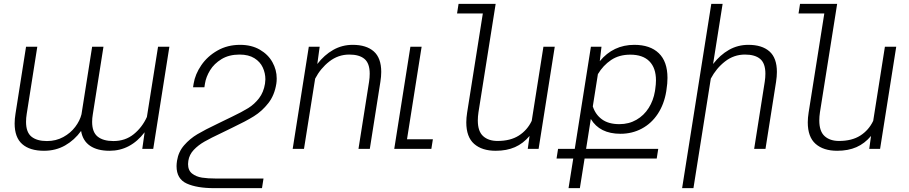

<svg xmlns="http://www.w3.org/2000/svg" viewBox="-20 -770 4700 993"><path d="M739.7 -165 797.4 -528.3H856L772.5 0H715.8L728 -85.9Q654.8 9.8 546.4 9.8Q483.4 9.8 445.6 -16.1Q407.7 -42 399.4 -92.8Q365.2 -45.4 316.7 -17.8Q268.1 9.8 207.5 9.8Q134.3 9.8 95 -24.7Q55.7 -59.1 55.7 -131.3Q55.7 -154.8 60.1 -181.6L114.7 -528.3H172.9L118.2 -181.2Q114.7 -160.2 114.7 -139.6Q114.7 -85.9 142.8 -63.2Q170.9 -40.5 222.7 -40.5Q269.5 -40.5 307.4 -61.3Q345.2 -82 369.1 -113.8Q393.1 -145.5 401.4 -178.7L456.5 -528.3H515.1L460 -178.7Q456.5 -158.7 456.5 -139.6Q456.5 -86.4 485.1 -63.5Q513.7 -40.5 566.4 -40.5Q627.9 -40.5 671.6 -75.9Q715.3 -111.3 739.7 -165Z M952.6 78.6Q952.6 111.3 973.6 127.7Q994.6 144 1024.9 148.7Q1055.2 153.3 1095.7 153.3H1342.8L1335 203.1H1087.9Q998.5 203.1 945.8 179.2Q893.1 155.3 893.1 89.4Q893.1 77.6 895.5 61.5Q902.8 15.1 932.4 -18.8Q961.9 -52.7 1001 -75.9Q1040 -99.1 1106 -130.4L1147 -150.4L1177.2 -165Q1232.4 -191.4 1264.2 -211.2Q1295.9 -231 1319.6 -261.7Q1343.3 -292.5 1350.6 -337.4Q1352.5 -352.1 1352.5 -359.9Q1352.5 -391.6 1339.1 -420.9Q1325.7 -450.2 1295.7 -469Q1265.6 -487.8 1218.8 -487.8Q1164.6 -487.8 1126 -464.4Q1087.4 -440.9 1066.4 -406.5Q1045.4 -372.1 1040 -337.4L1037.1 -318.8H978.5L981.4 -337.4Q989.3 -386.2 1021 -432.6Q1052.7 -479 1104.5 -508.5Q1156.2 -538.1 1221.7 -538.1Q1280.8 -538.1 1323.7 -513.2Q1366.7 -488.3 1388.9 -448.5Q1411.1 -408.7 1411.1 -364.3Q1411.1 -349.1 1409.2 -337.4Q1399.9 -277.3 1367.4 -236.1Q1335 -194.8 1293 -168.7Q1251 -142.6 1182.1 -109.9L1162.1 -100.1Q1154.3 -96.2 1145.5 -92Q1136.7 -87.9 1127 -83Q1069.8 -56.2 1037.4 -37.6Q1004.9 -19 981.9 5.4Q959 29.8 954.1 61.5Q952.6 71.3 952.6 78.6Z M1609.9 -363.3 1552.2 0H1493.7L1577.1 -528.3H1633.3L1621.1 -439Q1657.2 -485.8 1703.4 -512Q1749.5 -538.1 1804.2 -538.1Q1874.5 -538.1 1913.1 -504.2Q1951.7 -470.2 1951.7 -397.9Q1951.7 -374.5 1947.3 -346.7L1892.6 0H1834L1888.7 -346.7Q1892.1 -368.7 1892.1 -388.7Q1892.1 -442.4 1865.2 -465.1Q1838.4 -487.8 1786.6 -487.8Q1729 -487.8 1683.3 -452.1Q1637.7 -416.5 1609.9 -363.3Z M2218.8 -49.8 2210.9 0H2019L2026.9 -49.8L2102.5 -528.3H2160.6L2085 -49.8Z M2849.1 -528.3 2765.6 0H2709.5L2718.8 -66.9Q2686 -27.8 2643.3 -9Q2600.6 9.8 2543.5 9.8Q2472.7 9.8 2432.1 -25.9Q2391.6 -61.5 2391.6 -137.2Q2391.6 -160.2 2396 -188L2477.1 -700.2H2343.8L2351.6 -750H2543.5L2535.6 -700.2L2454.6 -189.5Q2451.2 -167.5 2451.2 -147Q2451.2 -90.8 2478.8 -65.9Q2506.3 -41 2553.2 -41Q2619.6 -41 2663.3 -68.8Q2707 -96.7 2730 -145L2790.5 -528.3Z M3432.1 -367.2Q3432.1 -337.9 3427.2 -308.1L3425.8 -297.9Q3415 -231.4 3382.3 -181.6Q3349.6 -131.8 3299.6 -105Q3249.5 -78.1 3189 -78.1Q3081.5 -78.1 3035.6 -154.8L3011.2 0H3384.3L3376.5 49.8H3003.4L2979 203.1H2920.4L2944.8 49.8H2858.4L2866.2 0H2952.6L3036.1 -528.3H3090.8L3082 -453.6Q3151.9 -538.1 3260.7 -538.1Q3342.3 -538.1 3387.2 -494.9Q3432.1 -451.7 3432.1 -367.2ZM3372.6 -354.5Q3372.6 -418.5 3338.6 -452.9Q3304.7 -487.3 3239.7 -487.3Q3181.6 -487.3 3140.4 -459.5Q3099.1 -431.6 3072.3 -386.7L3045.9 -219.7Q3059.6 -177.2 3093.5 -152.6Q3127.4 -127.9 3183.6 -127.9Q3232.4 -127.9 3271.5 -150.4Q3310.5 -172.9 3335 -211.7Q3359.4 -250.5 3367.2 -297.9L3368.7 -308.1Q3372.6 -334.5 3372.6 -354.5Z M3656.2 -363.3 3566.4 203.1H3507.8L3658.7 -750H3717.3L3668 -439Q3704.1 -485.8 3750 -512Q3795.9 -538.1 3850.6 -538.1Q3920.9 -538.1 3959.5 -504.2Q3998 -470.2 3998 -397.9Q3998 -374.5 3993.7 -346.7L3939 0H3880.4L3935.1 -346.7Q3938.5 -368.7 3938.5 -388.7Q3938.5 -442.4 3911.6 -465.1Q3884.8 -487.8 3833 -487.8Q3775.4 -487.8 3729.7 -452.1Q3684.1 -416.5 3656.2 -363.3Z M4615.2 -528.3 4531.7 0H4475.6L4484.9 -66.9Q4452.1 -27.8 4409.4 -9Q4366.7 9.8 4309.6 9.8Q4238.8 9.8 4198.2 -25.9Q4157.7 -61.5 4157.7 -137.2Q4157.7 -160.2 4162.1 -188L4243.2 -700.2H4109.9L4117.7 -750H4309.6L4301.8 -700.2L4220.7 -189.5Q4217.3 -167.5 4217.3 -147Q4217.3 -90.8 4244.9 -65.9Q4272.5 -41 4319.3 -41Q4385.7 -41 4429.4 -68.8Q4473.1 -96.7 4496.1 -145L4556.6 -528.3Z"/></svg>

Font: Mardoto Light
Style: Italic
Weight: 300
Italic angle: -12°
Designer: Christian Robertson, Vahan Hovhannisyan
Foundry: Google
Version: Version 1.000